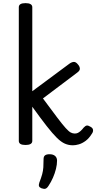

<svg xmlns="http://www.w3.org/2000/svg" viewBox="-20 -910 614 1225"><path d="M143 15Q121 15 110.5 8.5Q100 2 100 -11V-864Q100 -877 110.5 -883.5Q121 -890 143 -890Q164 -890 175 -883.5Q186 -877 186 -864V-328L422 -503Q437 -514 450.5 -515Q464 -516 478 -498Q488 -487 489.5 -473.5Q491 -460 473 -447L254 -282Q311 -205 345 -160Q379 -115 399 -93Q419 -71 431.5 -64.5Q444 -58 457 -58Q468 -58 476.5 -62Q485 -66 494.5 -74.5Q504 -83 514 -96Q525 -108 534 -109Q543 -110 556 -102Q572 -94 573.5 -81.5Q575 -69 567 -58Q548 -27 526 -11Q504 5 483 11Q462 17 445 17Q418 17 394 6.5Q370 -4 343 -30.5Q316 -57 278 -105.5Q240 -154 186 -229V-11Q186 2 175 8.5Q164 15 143 15ZM244 291Q232 286 229 278Q226 270 231 255Q243 224 249 202Q255 180 256.5 157.5Q258 135 258 105Q258 88 267.5 81Q277 74 296 74Q319 74 331.5 85Q344 96 344 115Q344 140 337 168Q330 196 318 223.5Q306 251 290 275Q280 291 270 294Q260 297 244 291Z"/></svg>

Font: Playwrite GB J
Style: Regular
Weight: 400
Designer: Veronika Burian, José Scaglione
Foundry: TypeTogether
Version: Version 1.002